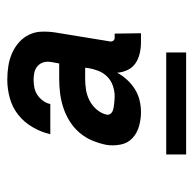

<svg xmlns="http://www.w3.org/2000/svg" viewBox="-22 -712 543 540"><g transform="rotate(-90 250.0 -441.5)"><path d="M206 -317H205Q185 -317 165.5 -322.5Q146 -328 132 -341Q118 -354 114 -374Q110 -394 113 -414Q117 -434 125 -453.5Q133 -473 147 -489.5Q161 -506 179.5 -517.5Q198 -529 218 -535.5Q238 -542 258 -544.5Q278 -547 298 -547H342L346 -569Q348 -580 345.5 -590Q343 -600 335.5 -607Q328 -614 318 -616.5Q308 -619 297 -619Q286 -619 275 -617Q264 -615 254.5 -609Q245 -603 237.5 -593Q230 -583 228 -572H143Q149 -598 163 -622Q177 -646 198 -662.5Q219 -679 245 -686Q271 -693 296 -693Q316 -693 335 -690Q354 -687 371 -679.5Q388 -672 401.5 -660Q415 -648 423 -631.5Q431 -615 431.5 -595.5Q432 -576 429 -557L404 -404Q403 -399 406 -395Q409 -391 414 -391H426L427 -317H402Q386 -317 370.5 -320.5Q355 -324 342.5 -332.5Q330 -341 323.5 -355Q317 -369 316 -384Q308 -369 296 -356Q284 -343 269.5 -334Q255 -325 238.5 -321Q222 -317 206 -317ZM250 -391Q264 -391 279 -396Q294 -401 305 -412Q316 -423 321.5 -437.5Q327 -452 329 -466L330 -474H299Q283 -474 267.5 -471.5Q252 -469 237.5 -461.5Q223 -454 212 -441Q201 -428 198 -413Q197 -408 200 -403.5Q203 -399 207.5 -397Q212 -395 217.5 -394Q223 -393 228.5 -392.5Q234 -392 239 -391.5Q244 -391 250 -391ZM86 -190V-246H373V-190Z"/></g></svg>

Font: Iosevka SS18 Semibold
Style: Italic
Weight: 600
Italic angle: -9°
Monospace: yes
Designer: Belleve Invis
Foundry: Belleve Invis
Version: Version 25.1.1; ttfautohint (v1.8.4)